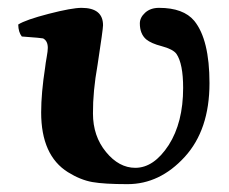

<svg xmlns="http://www.w3.org/2000/svg" viewBox="-20 -464 590 494"><path d="M519 -250Q519 -129.9 455.1 -60.1Q391.1 9.8 308.1 9.8Q248 9.8 217.5 4.4Q187 -1 154.8 -21Q85.9 -64 85.9 -174.8Q85.9 -224.6 96.2 -291Q97.2 -300.8 100.1 -316.9Q103 -333 103 -340.8Q103 -358.9 90.8 -365.2Q88.9 -366.2 36.1 -370.1Q27.3 -381.3 26.9 -400.9Q45.9 -413.1 105.5 -428.5Q165 -443.8 189.9 -443.8Q245.1 -443.8 245.1 -398.9Q245.1 -389.2 231 -296.9Q218.8 -229 219.2 -171.9Q219.2 -113.8 252.7 -73Q286.1 -32.2 328.1 -32.2Q376 -32.2 414.1 -90.8Q451.2 -148.9 451.2 -237.8Q451.2 -299.8 434.1 -325.2Q425.3 -337.4 396 -345.2Q369.1 -352.1 356 -362.8Q339.8 -377 339.8 -403.8Q339.8 -418.9 353.5 -431.4Q367.2 -443.8 389.2 -443.8Q452.1 -443.8 480 -410.2Q519 -361.8 519 -250Z"/></svg>

Font: Linux Biolinum O
Style: Bold
Weight: 700
Designer: Philipp H. Poll
Foundry: Philipp H. Poll
Version: Version 1.3.2